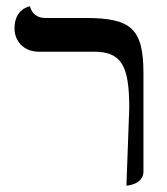

<svg xmlns="http://www.w3.org/2000/svg" viewBox="-20 -577 529 609"><path d="M381 12C381 12 435 9 435 -33V-344C435 -487 396 -520 250 -520H124C97 -520 81 -534 75 -557C75 -557 26 -550 26 -487C26 -446 56 -413 103 -413H278C366 -413 390 -368 390 -234Z"/></svg>

Font: Libertinus Serif
Style: Regular
Weight: 400
Designer: Philipp H. Poll
Foundry: Khaled Hosny
Version: Version 6.2